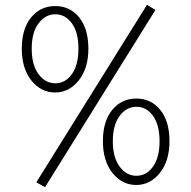

<svg xmlns="http://www.w3.org/2000/svg" viewBox="-20 -752 790 793"><path d="M130 1 587 -732 622 -711 166 21ZM110 -419Q70 -469 70 -551Q70 -633 108.5 -680Q147 -727 208 -727Q269 -727 307 -680Q345 -633 345 -551Q345 -469 305 -419.5Q265 -370 207.5 -370Q150 -370 110 -419ZM139 -655Q111 -618 111 -551Q111 -484 139 -446Q167 -408 208.5 -408Q250 -408 277 -446Q304 -484 304 -551Q304 -618 277 -655.5Q250 -693 208.5 -693Q167 -693 139 -655ZM445 -37Q405 -87 405 -169Q405 -251 443.5 -298Q482 -345 543 -345Q604 -345 642 -298Q680 -251 680 -169Q680 -87 640 -37.5Q600 12 542.5 12Q485 12 445 -37ZM474 -273Q446 -236 446 -169Q446 -102 474 -64Q502 -26 543.5 -26Q585 -26 612 -64Q639 -102 639 -169Q639 -236 612 -273.5Q585 -311 543.5 -311Q502 -311 474 -273Z"/></svg>

Font: Julius Sans One
Style: Regular
Weight: 400
Designer: Luciano Vergara
Foundry: LatinoType
Version: Version 1.001